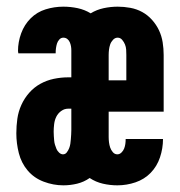

<svg xmlns="http://www.w3.org/2000/svg" viewBox="-20 -548 540 576"><path d="M170 8Q140 8 111 -3Q82 -14 63 -36.5Q44 -59 36.5 -88.5Q29 -118 29 -148Q29 -170 32 -191.5Q35 -213 44 -233Q53 -253 67.5 -269.5Q82 -286 101 -296.5Q120 -307 141.5 -311.5Q163 -316 185 -316H194V-397Q194 -403 193 -409Q192 -415 189.5 -421Q187 -427 182 -431Q177 -435 170 -435Q163 -435 158 -429.5Q153 -424 151 -417.5Q149 -411 148 -404Q147 -397 147 -390V-388H35Q35 -390 34.5 -391.5Q34 -393 34 -395Q34 -422 43.5 -448Q53 -474 72 -493Q91 -512 117 -520Q143 -528 170 -528Q192 -528 213 -523.5Q234 -519 252 -508Q270 -519 291 -523.5Q312 -528 333 -528Q352 -528 371 -524.5Q390 -521 406.5 -512Q423 -503 436 -488.5Q449 -474 457 -457Q465 -440 468 -421Q471 -402 471 -383V-213H306V-137Q306 -129 307 -121Q308 -113 310.5 -105.5Q313 -98 318.5 -91.5Q324 -85 332 -85Q339 -85 344.5 -90.5Q350 -96 352.5 -102.5Q355 -109 356 -116Q357 -123 357 -131H469Q469 -103 460 -76Q451 -49 432 -29.5Q413 -10 386.5 -1Q360 8 332 8Q310 8 288.5 3Q267 -2 249 -14Q232 -2 211.5 3Q191 8 170 8ZM359 -307V-383Q359 -391 358.5 -399Q358 -407 355 -414.5Q352 -422 346.5 -428.5Q341 -435 333 -435Q325 -435 319 -428.5Q313 -422 310.5 -414.5Q308 -407 307 -399Q306 -391 306 -383V-307ZM169 -85Q176 -85 180.5 -91Q185 -97 187.5 -103.5Q190 -110 191 -116.5Q192 -123 192.5 -130Q193 -137 193.5 -144Q194 -151 194 -158V-222H185Q173 -222 163.5 -215Q154 -208 149 -198Q144 -188 142.5 -176Q141 -164 141 -153Q141 -146 141.5 -139.5Q142 -133 142.5 -126.5Q143 -120 145 -113.5Q147 -107 149.5 -101Q152 -95 157.5 -90Q163 -85 169 -85Z"/></svg>

Font: Iosevka Curly Heavy
Style: Regular
Weight: 900
Monospace: yes
Designer: Belleve Invis
Foundry: Belleve Invis
Version: Version 22.1.2; ttfautohint (v1.8.4)